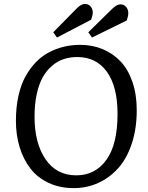

<svg xmlns="http://www.w3.org/2000/svg" viewBox="-20 -943 755 977"><path d="M371.1 -900.9Q393.1 -922.9 412.1 -922.9Q429.7 -922.9 440.9 -910.4Q452.1 -897.9 452.1 -878.9Q452.1 -866.7 443.8 -842.8L270 -752L251 -778.8ZM551.8 -898.9Q575.2 -920.9 592.8 -920.9Q610.4 -920.9 621.6 -908Q632.8 -895 632.8 -876Q632.8 -861.3 625 -838.9L448.2 -752L429.2 -778.8ZM61 -328.1Q61 -397 73.7 -454.6Q86.4 -512.2 109.6 -554Q132.8 -595.7 163.3 -627.2Q193.8 -658.7 230.7 -677.5Q267.6 -696.3 306.6 -705.6Q345.7 -714.8 387.2 -714.8Q449.7 -714.8 502.2 -693.1Q554.7 -671.4 593.5 -630.4Q632.3 -589.4 654.1 -525.6Q675.8 -461.9 675.8 -381.8Q675.8 -288.1 650.6 -212.2Q625.5 -136.2 581.5 -87.2Q537.6 -38.1 479.7 -12Q421.9 14.2 355 14.2Q283.7 14.2 227.1 -12.5Q170.4 -39.1 134.5 -85.9Q98.6 -132.8 79.8 -194.3Q61 -255.9 61 -328.1ZM155.8 -349.1Q155.8 -214.4 211.7 -132.6Q267.6 -50.8 368.2 -50.8Q464.4 -50.8 521.2 -129.4Q578.1 -208 578.1 -363.8Q578.1 -502 524.2 -577.4Q470.2 -652.8 373 -652.8Q336.9 -652.8 305.2 -642.6Q273.4 -632.3 245.6 -608.9Q217.8 -585.4 198 -550.8Q178.2 -516.1 167 -464.6Q155.8 -413.1 155.8 -349.1Z"/></svg>

Font: Literata Book
Style: Italic
Weight: 400
Italic angle: -3°
Designer: Latin by Veronika Burian and Jose Scaglione. Greek by Irene Vlachou. Cyrillic by Vera Evstafieva
Foundry: TypeTogether
Version: Version 1.003;PS 001.003;hotconv 1.0.88;makeotf.lib2.5.64775